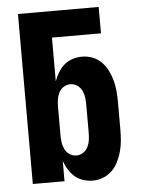

<svg xmlns="http://www.w3.org/2000/svg" viewBox="-53 -777 606 827"><g transform="rotate(-5 250.0 -363.5)"><path d="M314 8Q294 8 273.5 1.5Q253 -5 237.5 -18.5Q222 -32 211 -50Q200 -68 193 -88V0H56V-735H405V-621H193V-432Q200 -452 211 -470Q222 -488 237.5 -501.5Q253 -515 273.5 -521.5Q294 -528 314 -528Q338 -528 360 -519.5Q382 -511 398.5 -494.5Q415 -478 425.5 -456.5Q436 -435 442 -412.5Q448 -390 450 -366.5Q452 -343 452 -320V-200Q452 -177 450 -153.5Q448 -130 442 -107.5Q436 -85 425.5 -63.5Q415 -42 398.5 -25.5Q382 -9 360 -0.5Q338 8 314 8ZM254 -106Q270 -106 283.5 -115Q297 -124 304 -138.5Q311 -153 313 -168.5Q315 -184 315 -200V-320Q315 -336 313 -351.5Q311 -367 304 -381.5Q297 -396 283.5 -405Q270 -414 254 -414Q238 -414 224.5 -405Q211 -396 204 -381.5Q197 -367 195 -351.5Q193 -336 193 -320V-200Q193 -184 195 -168.5Q197 -153 204 -138.5Q211 -124 224.5 -115Q238 -106 254 -106Z"/></g></svg>

Font: Iosevka Term Curly Heavy
Style: Regular
Weight: 900
Designer: Belleve Invis
Foundry: Belleve Invis
Version: Version 32.3.0